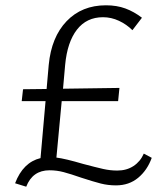

<svg xmlns="http://www.w3.org/2000/svg" viewBox="-20 -684 630 725"><path d="M553 -88Q536 -41 501.5 -12.5Q467 16 418 16Q388 16 360.5 9Q333 2 287 -13Q247 -27 220.5 -34Q194 -41 167 -41Q103 -41 79 21L37 8Q67 -71 133 -87L152 -302H62L67 -347L156 -348L164 -439Q174 -544 231.5 -604Q289 -664 380 -664Q421 -664 453.5 -652Q486 -640 516 -617L480 -570Q458 -592 429 -605.5Q400 -619 369 -619Q307 -619 270.5 -572Q234 -525 226 -439L218 -349L431 -352L426 -302H213L193 -89Q226 -85 294 -65Q343 -52 369.5 -46Q396 -40 423 -40Q458 -40 484 -57Q510 -74 523 -104Z"/></svg>

Font: Isabella Sans
Style: Regular
Weight: 400
Designer: Original fonts by Christian Thalmann (Catharsis Fonts), Modifications by Cristiano Sobral
Version: Version 0.002;July 12, 2020;FontCreator 13.0.0.2655 64-bit; 